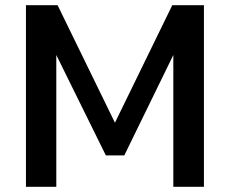

<svg xmlns="http://www.w3.org/2000/svg" viewBox="-20 -723 886 740"><path d="M644 -703H766V-3H648V-511L459 -124H388L197 -511V-3H80V-703H202L423 -250Z"/></svg>

Font: Kanit Cyrillic
Style: Regular
Weight: 400
Designer: Katatrad Team, Sasha Pavljenko
Foundry: CadsonDemak, Pavljenko + Design
Version: Version 1.002;Fontself Maker 3.5.7